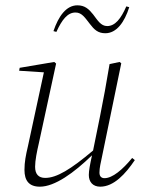

<svg xmlns="http://www.w3.org/2000/svg" viewBox="-20 -690 557 722"><path d="M130 12C186 12 258 -40 326 -106C318 -70 314 -47 314 -32C314 -6 329 12 357 12C408 12 452 -36 487 -88L477 -96C441 -52 403 -20 373 -20C361 -20 354 -27 354 -41C354 -59 359 -79 363 -98L436 -452L430 -457L392 -449C380 -376 369 -317 356 -252L330 -124C246 -53 193 -21 150 -21C125 -21 112 -35 112 -63C112 -87 119 -121 126 -151L191 -451L184 -457L54 -435L52 -424L145 -418L85 -140C77 -106 72 -81 72 -51C72 -11 89 12 130 12ZM181 -573 192 -570C213 -616 234 -643 264 -643C289 -643 301 -621 318 -600C334 -579 348 -565 376 -565C418 -565 448 -606 466 -663L455 -666C435 -620 413 -592 383 -592C359 -592 347 -614 330 -636C314 -656 299 -670 271 -670C229 -670 200 -629 181 -573Z"/></svg>

Font: Source Serif 4 Display Light
Style: Italic
Weight: 300
Italic angle: -12°
Designer: Frank Grießhammer
Foundry: Adobe Systems Incorporated
Version: Version 4.004;hotconv 1.0.117;makeotfexe 2.5.65602